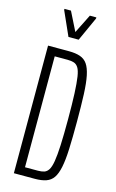

<svg xmlns="http://www.w3.org/2000/svg" viewBox="-135 -948 604 1000"><g transform="rotate(15 167.5 -447.5)"><path d="M49 0V-688H162Q198 -688 222.5 -679.5Q247 -671 261.5 -650Q276 -629 284 -590.5Q292 -552 294.5 -491.5Q297 -431 297 -344Q297 -257 294.5 -196.5Q292 -136 284 -97.5Q276 -59 261.5 -38Q247 -17 222.5 -8.5Q198 0 162 0ZM97 -45H167Q186 -45 200 -49.5Q214 -54 223.5 -69Q233 -84 238.5 -116.5Q244 -149 246.5 -204Q249 -259 249 -344Q249 -429 246.5 -484Q244 -539 239 -571.5Q234 -604 224.5 -619Q215 -634 200.5 -638.5Q186 -643 167 -643H97ZM140 -759 82 -889V-895H117L168 -793L219 -895H254V-889L195 -759Z"/></g></svg>

Font: Saira UltraCondensed Light
Style: Regular
Weight: 300
Width: 1
Designer: Hector Gatti with collaboration of the Omnibus-Type team
Foundry: Omnibus-Type
Version: Version 1.101